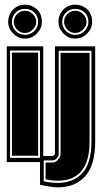

<svg xmlns="http://www.w3.org/2000/svg" viewBox="-20 -693 435 821"><path d="M9 0V-495H165V0ZM23 -18H151V-477H23ZM31 -27V-468H143V-27ZM87 -528Q58 -528 36.5 -549.5Q15 -571 15 -599Q15 -630 35.5 -651.5Q56 -673 87 -673Q116 -673 137.5 -653.5Q159 -634 159 -599Q159 -571 137.5 -549.5Q116 -528 87 -528ZM87 -544Q110 -544 126.5 -560.5Q143 -577 143 -599Q143 -625 126.5 -640Q110 -655 87 -655Q63 -655 47 -639Q31 -623 31 -599Q31 -577 47 -560.5Q63 -544 87 -544ZM87 -552Q66 -552 52.5 -567Q39 -582 39 -599Q39 -618 52.5 -632.5Q66 -647 87 -647Q106 -647 120.5 -632.5Q135 -618 135 -599Q135 -582 120.5 -567Q106 -552 87 -552ZM228 108Q200 108 151 97V-26H204Q208 -26 211.5 -29.5Q215 -33 215 -36V-495H387V-89Q387 14 344 61Q301 108 228 108ZM228 89Q294 89 332.5 46.5Q371 4 371 -89V-476H231V-36Q231 -25 222.5 -16Q214 -7 204 -7H167V82Q182 86 197.5 87.5Q213 89 228 89ZM175 74V2H204Q217 2 228 -10Q239 -22 239 -36V-467H363V-89Q363 -15 338 24.5Q313 64 270.5 74.5Q228 85 175 74ZM302 -528Q273 -528 251.5 -549.5Q230 -571 230 -599Q230 -630 250.5 -651.5Q271 -673 302 -673Q331 -673 352.5 -653.5Q374 -634 374 -599Q374 -571 352.5 -549.5Q331 -528 302 -528ZM302 -544Q325 -544 341.5 -560.5Q358 -577 358 -599Q358 -625 341.5 -640Q325 -655 302 -655Q278 -655 262 -639Q246 -623 246 -599Q246 -577 262 -560.5Q278 -544 302 -544ZM302 -552Q281 -552 267.5 -567Q254 -582 254 -599Q254 -618 267.5 -632.5Q281 -647 302 -647Q321 -647 335.5 -632.5Q350 -618 350 -599Q350 -582 335.5 -567Q321 -552 302 -552Z"/></svg>

Font: Alumni Sans Collegiate One SC
Style: Regular
Weight: 400
Designer: Robert E. Leuschke
Foundry: Robert E. Leuschke
Version: Version 1.100